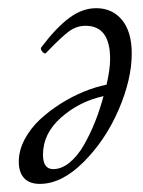

<svg xmlns="http://www.w3.org/2000/svg" viewBox="-20 -436 350 469"><path d="M77.1 13.2Q52.2 13.2 39.1 -0.7Q25.9 -14.6 25.9 -41Q25.9 -68.4 40 -95.2Q54.2 -122.1 77.1 -143.6Q100.1 -165 128.4 -182.9Q156.7 -200.7 185.5 -212.4Q214.4 -224.1 240.2 -229Q249 -266.6 249 -292Q249 -373 189 -373Q167.5 -373 149.2 -359.9Q130.9 -346.7 92.8 -307.1Q89.8 -302.7 83.7 -309.6Q77.6 -316.4 81.1 -320.8Q118.2 -369.6 149.9 -392.8Q181.6 -416 214.8 -416Q254.4 -416 278.1 -387.2Q301.8 -358.4 301.8 -305.2Q301.8 -242.2 269.8 -168Q237.8 -93.8 184.3 -40.3Q130.9 13.2 77.1 13.2ZM85 -58.1Q85 -22.9 109.9 -22.9Q130.4 -22.9 149.9 -38.8Q169.4 -54.7 184.8 -81.5Q200.2 -108.4 212.2 -138.4Q224.1 -168.5 232.9 -201.2Q173.3 -188 129.2 -148.9Q85 -109.9 85 -58.1Z"/></svg>

Font: Junicode SmCond Light
Style: Italic
Weight: 300
Width: 4
Italic angle: -11°
Designer: Peter S. Baker
Version: Version 2.206